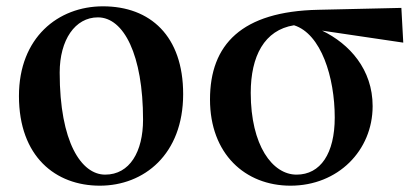

<svg xmlns="http://www.w3.org/2000/svg" viewBox="-20 -572 1319 608"><path d="M296 16C436 16 560 -83 560 -274C560 -458 456 -552 306 -552C164 -552 40 -453 40 -268C40 -76 156 16 296 16ZM313 -19C238 -19 169 -121 169 -342C169 -446 218 -517 290 -517C372 -517 433 -398 433 -193C433 -92 391 -19 313 -19Z M900 16C1050 16 1160 -95 1160 -236C1160 -352 1087 -433 1000 -475L1257 -437L1251 -547L988 -541C745 -536 645 -431 645 -257C645 -85 756 16 900 16ZM911 -492C997 -465 1040 -327 1040 -200C1040 -86 995 -19 919 -19C843 -19 774 -111 774 -278C774 -394 817 -477 911 -492Z"/></svg>

Font: GenRyuMin2 TW B
Style: Regular
Weight: 700
Version: Version 2.100;PS 2.1;hotconv 16.6.51;makeotf.lib2.5.65220 DE